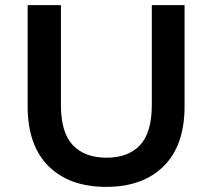

<svg xmlns="http://www.w3.org/2000/svg" viewBox="-20 -720 829 750"><path d="M395 10Q251 10 169.5 -71Q88 -152 88 -305V-700H218V-310Q218 -202 264.5 -153Q311 -104 396 -104Q481 -104 527 -153Q573 -202 573 -310V-700H701V-305Q701 -152 619.5 -71Q538 10 395 10Z"/></svg>

Font: Montserrat SemiBold
Style: Regular
Weight: 600
Designer: Julieta Ulanovsky
Foundry: Julieta Ulanovsky
Version: Version 9.000; ttfautohint (v1.8.4.7-5d5b)